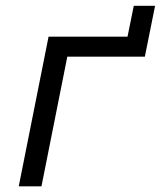

<svg xmlns="http://www.w3.org/2000/svg" viewBox="-20 -656 566 676"><path d="M126 0H46L151 -527H429L451 -635.5H526L490 -456.5H217Z"/></svg>

Font: Argentum Sans Light
Style: Italic
Weight: 300
Italic angle: -11.3°
Designer: Julieta Ulanovsky (font), Owen Earl (portions from Jones font), Cristiano Sobral (main changes and remaster)
Foundry: Julieta Ulanovsky (font), Owen Earl (portions from Jones font), Cristiano Sobral (main changes and remaster)
Version: Version 3.127